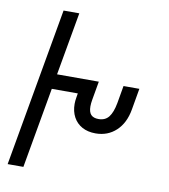

<svg xmlns="http://www.w3.org/2000/svg" viewBox="-82 -795 763 865"><g transform="rotate(10 300.0 -362.5)"><path d="M139 -725H211L160 -437H351L336 -351.5Q333 -334.5 333 -321Q333 -295 344.2 -283Q355.5 -271 378.5 -271Q409 -271 425.5 -292Q442 -313 450 -356.5L464 -437H536.5L519.5 -339.5Q508.5 -276 470.2 -240.5Q432 -205 376.5 -205Q341 -205 315 -219.2Q289 -233.5 275 -259.5Q261 -285.5 261 -319.5Q261 -334 264 -350.5L267 -368.5H148L83 0H11Z"/></g></svg>

Font: JuliaMono Light
Style: Italic
Weight: 300
Italic angle: -9°
Monospace: yes
Designer: cormullion
Foundry: corm
Version: Version 0.054; ttfautohint (v1.8.4)